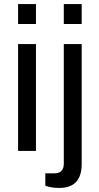

<svg xmlns="http://www.w3.org/2000/svg" viewBox="-20 -743 488 945"><path d="M69 -625V-723H157V-625ZM294 -625V-723H382V-625ZM69 0V-526H157V0ZM272 182Q232 182 203 171V110H248Q294 110 294 62V-526H382V64Q382 182 272 182Z"/></svg>

Font: Archivo
Style: Regular
Weight: 400
Designer: Hector Gatti
Foundry: Omnibus-Type
Version: Version 2.001